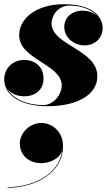

<svg xmlns="http://www.w3.org/2000/svg" viewBox="-20 -494 527 911"><path d="M442 -132C442 -260 224.5 -278.5 224.5 -383.5C224.5 -417 253 -467.5 309 -467.5C368 -467.5 414 -448 440 -419C422.5 -434.5 398 -443.5 372 -443.5C319.5 -443.5 285 -409.5 285 -366.5C285 -314 332.5 -278.5 382 -278.5C425.5 -278.5 467 -309.5 467 -360.5C467 -412.5 422 -474 284 -474C151 -474 71 -406 71 -327C71 -211 273 -190 273 -88C273 -47 235.5 4.5 185 4.5C110 4.5 40 -23.5 14.5 -74C31 -50.5 61 -37 95 -37C145 -37 186.5 -66 186.5 -121.5C186.5 -176 147.5 -209.5 95 -209.5C38.5 -209.5 0 -168 0 -117.5C0 -43 76.5 10 205.5 10C352 10 442 -48 442 -132ZM74 187C74 239.5 113.5 280 176 280C212.5 280 261 262 274.5 221.5C260 336.5 131.5 394 16 394V397C140 397 279 331 279 199C279 133 230.5 89.5 175.5 89.5C121 89.5 74 137 74 187Z"/></svg>

Font: Bodoni* 48pt Fatface
Style: Italic
Weight: 900
Italic angle: -13°
Version: Version 2.3